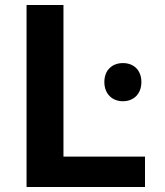

<svg xmlns="http://www.w3.org/2000/svg" viewBox="-20 -750 660 770"><path d="M473 -344C517 -344 547 -374.5 547 -421C547 -468 517 -497 473 -497C429 -497 398.5 -468 398.5 -421C398.5 -374.5 429 -344 473 -344ZM86.5 0H561.5V-122H234.5V-730H86.5Z"/></svg>

Font: Monaspace Neon
Style: Bold
Weight: 700
Designer: Riley Cran & the Lettermatic Team
Foundry: Lettermatic
Version: Version 1.200 (Monaspace Neon)